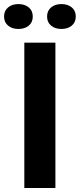

<svg xmlns="http://www.w3.org/2000/svg" viewBox="-53 -943 400 963"><path d="M69 -729H224.9V0H69ZM183.1 -860.1Q183.1 -889.1 203.4 -905.9Q223.6 -922.6 255.1 -922.6Q286.6 -922.6 306.9 -905.9Q327.1 -889.1 327.1 -860.1Q327.1 -831.1 306.9 -814.4Q286.6 -797.7 255.1 -797.7Q223.6 -797.7 203.4 -814.4Q183.1 -831.1 183.1 -860.1ZM-32.6 -860.1Q-32.6 -889.1 -12.3 -905.9Q7.9 -922.6 39.4 -922.6Q70.9 -922.6 91.2 -905.9Q111.4 -889.1 111.4 -860.1Q111.4 -831.1 91.2 -814.4Q70.9 -797.7 39.4 -797.7Q7.9 -797.7 -12.3 -814.4Q-32.6 -831.1 -32.6 -860.1Z"/></svg>

Font: Mona Sans VF XLt
Style: Regular
Weight: 200
Designer: Deni Anggara
Foundry: GitHub
Version: Version 2.000;Glyphs 3.2.3 (3260)